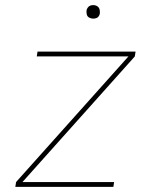

<svg xmlns="http://www.w3.org/2000/svg" viewBox="-20 -732 616 752"><path d="M40 0H424L427 -19H68L508 -511L511 -530H127L124 -511H483L43 -19ZM345 -659Q351 -659 357 -661Q363 -663 366.5 -668Q370 -673 371 -679Q372 -687 370 -695Q368 -703 361 -707.5Q354 -712 345 -712Q339 -712 333.5 -710Q328 -708 324 -702.5Q320 -697 319 -692Q318 -683 320 -675Q322 -667 329.5 -663Q337 -659 345 -659Z"/></svg>

Font: Iosevka Sparkle Thin Oblique
Style: Regular
Weight: 100
Italic angle: -9°
Designer: Belleve Invis
Foundry: Belleve Invis
Version: Version 4.5.0; ttfautohint (v1.8.3)